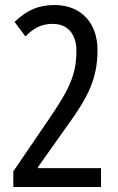

<svg xmlns="http://www.w3.org/2000/svg" viewBox="-20 -744 469 764"><path d="M382 0V-75H131V-79L248 -244C330 -357 368 -431 368 -545C368 -651 304 -724 197 -724C134 -724 89 -705 38 -657L81 -599C117 -635 148 -649 190 -649C251 -649 284 -606 284 -542C284 -450 259 -393 174 -269L33 -62V0Z"/></svg>

Font: Noto Sans Lao Looped ExtraCondensed
Style: Regular
Weight: 400
Width: 2
Designer: Mark Frömberg, Ben Mitchell
Foundry: The Fontpad Ltd
Version: Version 1.002